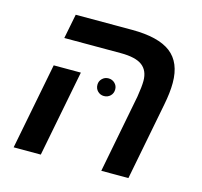

<svg xmlns="http://www.w3.org/2000/svg" viewBox="-91 -704 845 804"><g transform="rotate(15 331.0 -302.0)"><path d="M597.2 -336.9 531.7 0H414.1L480 -339.8Q487.3 -384.8 487.3 -409.2Q487.3 -453.6 458.7 -475.3Q430.2 -497.1 365.2 -497.1H120.6L141.6 -603.5H385.3Q500 -603.5 554 -562.3Q607.9 -521 607.9 -432.6Q607.9 -391.1 597.2 -336.9ZM225.1 -375 151.9 0H34.2L107.4 -375ZM305.2 -344.2Q305.2 -359.9 316.4 -370.8Q327.6 -381.8 343.3 -381.8Q359.9 -381.8 371.1 -370.8Q382.3 -359.9 382.3 -344.2Q382.3 -327.1 371.1 -316.2Q359.9 -305.2 343.3 -305.2Q327.6 -305.2 316.4 -316.2Q305.2 -327.1 305.2 -344.2Z"/></g></svg>

Font: Arimo SemiBold
Style: Italic
Weight: 600
Italic angle: -12°
Version: Version 1.33